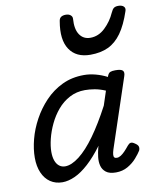

<svg xmlns="http://www.w3.org/2000/svg" viewBox="-93 -920 830 1010"><g transform="rotate(-10 321.5 -415.5)"><path d="M159 17Q122 17 94.5 -1.5Q67 -20 52 -54.5Q37 -89 37 -135Q37 -181 50.5 -233Q64 -285 91.5 -335.5Q119 -386 158.5 -427.5Q198 -469 250 -494Q302 -519 367 -519Q397 -519 429 -510.5Q461 -502 490 -487L491 -491Q497 -507 506.5 -511Q516 -515 534 -515Q565 -515 573.5 -505.5Q582 -496 575 -476L452 -107Q447 -91 446 -80.5Q445 -70 449 -65Q453 -60 462 -60Q473 -60 484 -67Q495 -74 506.5 -86Q518 -98 530 -113Q538 -123 546.5 -125Q555 -127 568 -118Q584 -108 586.5 -98Q589 -88 584 -77Q575 -62 555.5 -39.5Q536 -17 508 -1Q480 15 445 15Q410 15 392 1Q374 -13 368.5 -34.5Q363 -56 366 -81Q369 -106 375 -129Q376 -131 376.5 -133.5Q377 -136 378 -139Q338 -85 299.5 -50Q261 -15 225.5 1Q190 17 159 17ZM128 -150Q128 -123 135 -103.5Q142 -84 155.5 -73.5Q169 -63 187 -63Q221 -63 263 -95.5Q305 -128 350 -190.5Q395 -253 442 -342L467 -418Q436 -431 409 -435.5Q382 -440 358 -440Q313 -440 276 -420.5Q239 -401 211.5 -368.5Q184 -336 165.5 -297Q147 -258 137.5 -219.5Q128 -181 128 -150ZM420 -618Q344 -618 309 -670.5Q274 -723 291 -820Q293 -835 302.5 -841.5Q312 -848 328 -848Q344 -848 353.5 -840Q363 -832 362 -820Q358 -765 378 -735.5Q398 -706 435 -706Q479 -706 514 -739.5Q549 -773 568 -816Q576 -834 584.5 -840Q593 -846 608 -846Q627 -846 636.5 -837Q646 -828 641 -813Q617 -741 586.5 -698.5Q556 -656 515.5 -637Q475 -618 420 -618Z"/></g></svg>

Font: Playwrite IN
Style: Regular
Weight: 400
Designer: Veronika Burian, José Scaglione
Foundry: TypeTogether
Version: Version 1.002